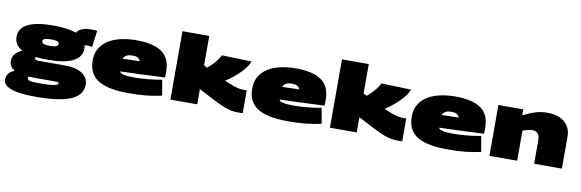

<svg xmlns="http://www.w3.org/2000/svg" viewBox="-60 -1283 6193 2046"><g transform="rotate(10 3036.0 -260.0)"><path d="M360 220Q9 220 9 94Q9 63 27.5 35Q46 7 94 -15Q66 -31 51 -54.5Q36 -78 36 -113Q36 -156 63 -187.5Q90 -219 137 -240Q51 -286 51 -376Q51 -561 418 -561Q575 -561 665 -527Q705 -590 819 -590Q840 -590 856.5 -589Q873 -588 886 -586L863 -408Q850 -411 833 -412.5Q816 -414 802 -414Q790 -414 781 -412Q785 -395 785 -376Q785 -191 418 -191Q346 -191 288 -198Q286 -192 286 -185Q286 -163 324 -163H619Q734 -163 800 -118Q866 -73 866 -2Q866 112 744 166Q622 220 360 220ZM418 -341Q464 -341 485 -349Q506 -357 506 -376Q506 -396 485 -403.5Q464 -411 418 -411Q372 -411 351 -403.5Q330 -396 330 -376Q330 -357 351 -349Q372 -341 418 -341ZM247 36Q247 51 257.5 58.5Q268 66 299 68.5Q330 71 390 71Q486 71 532 63Q578 55 578 39Q578 31 574.5 27.5Q571 24 553.5 23.5Q536 23 493 23H367Q336 23 307.5 22.5Q279 22 253 20Q247 28 247 36Z M1331 10Q1234 10 1153.5 -3Q1073 -16 1015 -47Q957 -78 925.5 -132Q894 -186 894 -268Q894 -348 929 -404Q964 -460 1023.5 -494.5Q1083 -529 1158.5 -544.5Q1234 -560 1315 -560Q1503 -560 1594.5 -494.5Q1686 -429 1686 -286Q1686 -273 1686 -254.5Q1686 -236 1684 -222Q1627 -220 1558 -216.5Q1489 -213 1402 -209.5Q1315 -206 1203 -203V-201Q1205 -186 1240 -175.5Q1275 -165 1363 -165Q1418 -165 1492 -171Q1566 -177 1659 -193L1688 -26Q1600 -6 1517 2Q1434 10 1331 10ZM1204 -340Q1248 -342 1296.5 -343Q1345 -344 1388 -345Q1382 -367 1363 -379.5Q1344 -392 1300 -392Q1262 -392 1239 -379Q1216 -366 1204 -340Z M2513 10Q2482 10 2447 4Q2412 -2 2366.5 -19Q2321 -36 2256 -69L2072 -165V0H1782V-740H2072V-421L2109 -403Q2166 -453 2196 -490.5Q2226 -528 2241 -560L2563 -550Q2544 -501 2504 -455Q2464 -409 2416 -369Q2368 -329 2322 -300Q2377 -275 2415 -261.5Q2453 -248 2481 -243Q2509 -238 2533 -238Q2542 -238 2550 -238Q2558 -238 2566 -239V8Q2558 9 2547 9.5Q2536 10 2513 10Z M3057 10Q2960 10 2879.5 -3Q2799 -16 2741 -47Q2683 -78 2651.5 -132Q2620 -186 2620 -268Q2620 -348 2655 -404Q2690 -460 2749.5 -494.5Q2809 -529 2884.5 -544.5Q2960 -560 3041 -560Q3229 -560 3320.5 -494.5Q3412 -429 3412 -286Q3412 -273 3412 -254.5Q3412 -236 3410 -222Q3353 -220 3284 -216.5Q3215 -213 3128 -209.5Q3041 -206 2929 -203V-201Q2931 -186 2966 -175.5Q3001 -165 3089 -165Q3144 -165 3218 -171Q3292 -177 3385 -193L3414 -26Q3326 -6 3243 2Q3160 10 3057 10ZM2930 -340Q2974 -342 3022.5 -343Q3071 -344 3114 -345Q3108 -367 3089 -379.5Q3070 -392 3026 -392Q2988 -392 2965 -379Q2942 -366 2930 -340Z M4239 10Q4208 10 4173 4Q4138 -2 4092.5 -19Q4047 -36 3982 -69L3798 -165V0H3508V-740H3798V-421L3835 -403Q3892 -453 3922 -490.5Q3952 -528 3967 -560L4289 -550Q4270 -501 4230 -455Q4190 -409 4142 -369Q4094 -329 4048 -300Q4103 -275 4141 -261.5Q4179 -248 4207 -243Q4235 -238 4259 -238Q4268 -238 4276 -238Q4284 -238 4292 -239V8Q4284 9 4273 9.5Q4262 10 4239 10Z M4783 10Q4686 10 4605.5 -3Q4525 -16 4467 -47Q4409 -78 4377.5 -132Q4346 -186 4346 -268Q4346 -348 4381 -404Q4416 -460 4475.5 -494.5Q4535 -529 4610.5 -544.5Q4686 -560 4767 -560Q4955 -560 5046.5 -494.5Q5138 -429 5138 -286Q5138 -273 5138 -254.5Q5138 -236 5136 -222Q5079 -220 5010 -216.5Q4941 -213 4854 -209.5Q4767 -206 4655 -203V-201Q4657 -186 4692 -175.5Q4727 -165 4815 -165Q4870 -165 4944 -171Q5018 -177 5111 -193L5140 -26Q5052 -6 4969 2Q4886 10 4783 10ZM4656 -340Q4700 -342 4748.5 -343Q4797 -344 4840 -345Q4834 -367 4815 -379.5Q4796 -392 4752 -392Q4714 -392 4691 -379Q4668 -366 4656 -340Z M5234 0V-550H5503V-486Q5555 -511 5596.5 -527.5Q5638 -544 5677.5 -552Q5717 -560 5762 -560Q5851 -560 5907.5 -530.5Q5964 -501 5991 -454Q6018 -407 6018 -352V0H5718V-244Q5718 -303 5696.5 -326Q5675 -349 5639 -349Q5617 -349 5591 -343Q5565 -337 5534 -327V0Z"/></g></svg>

Font: Georama ExtraExtended Black
Style: Regular
Weight: 900
Width: 8
Designer: Jean-Baptiste Levee
Foundry: Production Type
Version: Version 1.000